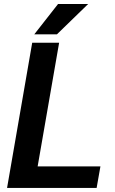

<svg xmlns="http://www.w3.org/2000/svg" viewBox="-20 -920 564 940"><path d="M471.7 -105.5 453.1 0H105.5L124 -105.5ZM269.5 -710.9 146 0H14.6L137.7 -710.9ZM147.9 -752 264.2 -900.4H411.6L258.8 -752Z"/></svg>

Font: Roboto SemiBold
Style: Italic
Weight: 600
Designer: Christian Robertson
Foundry: Google
Version: Version 3.009; 2024